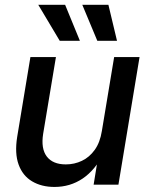

<svg xmlns="http://www.w3.org/2000/svg" viewBox="-20 -756 609 786"><path d="M203.1 9.3Q149.9 9.3 111.3 -13.7Q72.8 -36.6 56.2 -82.3Q39.6 -127.9 50.3 -195.3L104.5 -522.5H209L156.7 -208.5Q147 -147.5 171.6 -115.2Q196.3 -83 249.5 -83Q284.7 -83 315.4 -97.7Q346.2 -112.3 367.9 -142.6Q389.6 -172.9 397 -219.7L447.3 -522.5H551.3L464.8 0H363.3L384.3 -129.4H405.3Q369.1 -59.1 318.1 -24.9Q267.1 9.3 203.1 9.3ZM378.4 -588.9 316.9 -736.3H423.8L459 -588.9ZM224.6 -588.9 136.7 -736.3H246.6L307.1 -588.9Z"/></svg>

Font: Inter 28pt Medium
Style: Italic
Weight: 500
Italic angle: -9.3988°
Designer: Rasmus Andersson
Foundry: rsms
Version: Version 4.001;git-66647c0bb